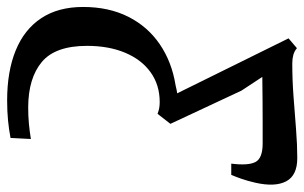

<svg xmlns="http://www.w3.org/2000/svg" viewBox="-212 -428 853 538"><g transform="rotate(90 214.0 -159.5)"><path d="M227 246.5Q145.5 246.5 86.8 222.5Q28 198.5 -3.5 151Q-35 103.5 -35 33.5Q-35 -38.5 -7.5 -93Q20 -147.5 69.5 -181.2Q119 -215 184.5 -225.5Q192.5 -227.5 197.8 -228.5Q203 -229.5 207 -230L53 -542L80.5 -565.5Q88.5 -558.5 99.2 -555.5Q110 -552.5 123 -552.5Q169.5 -552.5 216.2 -556Q263 -559.5 307 -563Q351 -566.5 388.5 -566.5Q437 -566.5 453.5 -535.5Q470 -504.5 457.5 -449Q452 -425.5 446.2 -409.2Q440.5 -393 435.5 -381.5H404Q410 -429 399.5 -449.2Q389 -469.5 347.5 -469.5Q320 -469.5 289 -469.5Q258 -469.5 225.8 -469.2Q193.5 -469 161 -468.5L199.5 -410L292.5 -211L264.5 -175Q256.5 -178 249 -179.5Q241.5 -181 231.5 -181Q183.5 -181 148 -155.5Q112.5 -130 93.2 -84Q74 -38 74 22.5Q74 111.5 119 149.2Q164 187 245.5 187.5Q271 187.5 292.2 185.5Q313.5 183.5 335 180L332 237Q308.5 241.5 283 244Q257.5 246.5 227 246.5Z"/></g></svg>

Font: Merriweather 20pt Medium
Style: Italic
Weight: 500
Italic angle: -7.8°
Version: Version 2.101